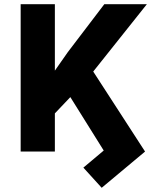

<svg xmlns="http://www.w3.org/2000/svg" viewBox="-20 -727 794 921"><path d="M243.2 -388.2 305.7 -477.5 480.5 -707H684.6L427.2 -383.8L675.8 0L467.8 173.8L379.9 77.1L477.5 -4.9L317.4 -261.2L243.2 -183.1V0H79.1V-707H243.2Z"/></svg>

Font: Pretendard ExtraBold
Style: Regular
Weight: 800
Designer: Base glyphs from Inter by Rasmus Andersson; Hangeul glyphs from Noto Sans CJK(Source Han Sans) by Jang Soo-young and Kan
Foundry: Kil Hyung-jin
Version: Version 1.309